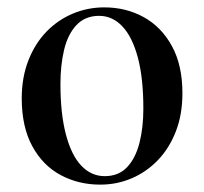

<svg xmlns="http://www.w3.org/2000/svg" viewBox="-20 -488 553 521"><path d="M252 13Q193 13 144.5 -13Q96 -39 67.5 -91.5Q39 -144 39 -221Q39 -278 57 -324Q75 -370 106 -402Q137 -434 177.5 -451Q218 -468 263 -468Q322 -468 370 -441.5Q418 -415 446.5 -363Q475 -311 475 -235Q475 -177 457 -131Q439 -85 408 -53Q377 -21 337 -4Q297 13 252 13ZM264 -10Q302 -10 325 -34.5Q348 -59 358.5 -100.5Q369 -142 369 -193Q369 -276 354 -332Q339 -388 312 -416.5Q285 -445 249 -445Q211 -445 187.5 -420Q164 -395 154 -353Q144 -311 144 -260Q144 -179 159 -122.5Q174 -66 201 -38Q228 -10 264 -10Z"/></svg>

Font: Source Serif 4 60pt SemiBold
Style: Regular
Weight: 600
Version: Version 4.004;hotconv 1.0.116;makeotfexe 2.5.65601